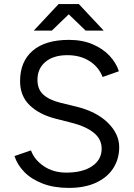

<svg xmlns="http://www.w3.org/2000/svg" viewBox="-20 -907 654 939"><path d="M50.8 -143.8 131.5 -171.5Q148.2 -125.3 194.3 -94.2Q240.5 -63 303.7 -62.8Q384.3 -62.7 430.8 -94.5Q477.2 -126.3 477.2 -179.8Q477.2 -227 437.9 -258.3Q398.7 -289.7 327.7 -307.3L251 -326.8Q172.3 -347 125.2 -392.2Q78.2 -437.5 78.2 -509.8Q78.2 -606.2 140 -659.1Q201.8 -712 317.5 -712Q382.8 -712 433.2 -690.4Q483.7 -668.8 516 -634Q548.3 -599.2 561.5 -558.5L481.8 -530.5Q462.5 -580.2 417.2 -608.7Q372 -637.2 309.2 -637.2Q241.8 -637.2 202.5 -604.6Q163.2 -572 163.2 -516.5Q163.2 -470.2 191.9 -444.2Q220.7 -418.2 275.3 -404.5L352.2 -385.8Q451.2 -361.7 507.1 -307Q563 -252.3 563 -187.2Q563 -130.8 534.8 -85.7Q506.7 -40.5 451 -14.2Q395.3 12 316.7 12Q243.3 12 188.2 -9.4Q133 -30.8 98.8 -66.1Q64.5 -101.3 50.8 -143.8ZM267.5 -884V-887H365.8L487 -757.5H398.7ZM266.5 -887H364.8V-884L233.7 -757.5H145.3Z"/></svg>

Font: Oak Sans Light
Style: Regular
Weight: 400
Designer: Erik Kennedy, Walven
Foundry: Erik Kennedy, Walven
Version: Version 1.100;Glyphs 3.1.2 (3151)